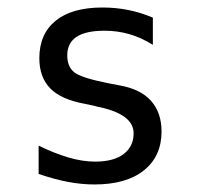

<svg xmlns="http://www.w3.org/2000/svg" viewBox="-20 -485 540 517"><path d="M391.6 -437.5V-364.3Q360.4 -383.8 328.1 -393.1Q295.9 -402.3 261.7 -402.3Q210.9 -402.3 186 -385.7Q161.1 -369.1 161.1 -335.9Q161.1 -305.7 179.7 -290.5Q198.2 -275.4 272.5 -260.7L302.7 -254.9Q358.4 -245.1 386.7 -213.4Q415 -181.6 415 -130.9Q415 -64.5 367.7 -26.4Q320.3 11.7 234.4 11.7Q200.2 11.7 163.6 4.9Q127 -2 84 -16.6V-92.8Q126 -72.3 164.1 -61Q202.1 -49.8 236.3 -49.8Q286.1 -49.8 313 -70.3Q339.8 -90.8 339.8 -126Q339.8 -178.7 240.2 -198.2L237.3 -199.2L210 -205.1Q144.5 -216.8 115.2 -247.1Q85.9 -277.3 85.9 -328.1Q85.9 -393.6 129.9 -429.2Q173.8 -464.8 255.9 -464.8Q292 -464.8 325.7 -458Q359.4 -451.2 391.6 -437.5Z"/></svg>

Font: BabelStone Irk Bitig Colour
Style: Regular
Weight: 400
Designer: Andrew West
Foundry: BabelStone
Version: Version 1.03 June 7, 2023